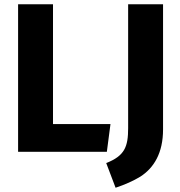

<svg xmlns="http://www.w3.org/2000/svg" viewBox="-20 -713 847 902"><path d="M65 -693V0H482L499 -130H229V-693ZM746 -693H582V-111C582 -24 566 19 479 53L523 169C568 154 606 137 639 117C703 76 746 6 746 -105Z"/></svg>

Font: Fira Sans
Style: Bold
Weight: 700
Designer: Carrois Corporate & Edenspiekermann AG
Foundry: Carrois Corporate GbR & Edenspiekermann AG
Version: Version 4.203